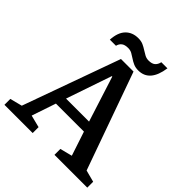

<svg xmlns="http://www.w3.org/2000/svg" viewBox="-249 -1062 1221 1221"><g transform="rotate(45 361.5 -451.0)"><path d="M521 -74 467 -237H215L160 -74L243 -53V0H-11V-53L71 -74L307 -730H420L654 -74L734 -53V0H439V-53ZM343 -612 238 -305H445L347 -612ZM170 -767Q174 -835 206.5 -868.5Q239 -902 292 -902Q318 -902 336.5 -893.5Q355 -885 371 -874.5Q387 -864 403 -855.5Q419 -847 438 -847Q468 -847 483 -860Q498 -873 503 -897H558Q538 -756 436 -756Q411 -756 392 -764.5Q373 -773 357 -784Q341 -795 325.5 -803.5Q310 -812 290 -812Q260 -812 245 -800Q230 -788 225 -767Z"/></g></svg>

Font: Domine SemiBold
Style: Regular
Weight: 600
Designer: Pablo Impallari, Rodrigo Fuenzalida, Brenda Gallo
Foundry: Pablo Impallari, Rodrigo Fuenzalida, Brenda Gallo
Version: Version 2.000